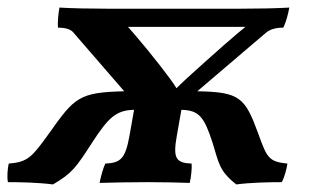

<svg xmlns="http://www.w3.org/2000/svg" viewBox="-58 -481 815 507"><path d="M624 -128C589 -224 575 -238 463 -240L646 -396C657 -404 671 -408 690 -408C698 -424 703 -445 706 -461C673 -459 623 -458 576 -458H226C180 -458 131 -459 99 -461C96 -445 94 -424 95 -408C114 -408 128 -404 135 -396L270 -240C150 -237 139 -224 71 -128C27 -67 16 -53 -35 -49C-38 -35 -40 -12 -37 0C-4 0 43 1 82 6C133 -24 143 -39 185 -104C228 -170 248 -190 296 -191L284 -123C273 -62 261 -51 220 -49C214 -36 208 -14 205 2C237 1 288 0 332 0C376 0 416 1 443 2C447 -15 449 -37 448 -49C407 -51 398 -62 409 -123L421 -191C467 -190 481 -173 503 -105C520 -51 520 -30 566 6C604 1 654 0 686 0C693 -12 699 -35 701 -49C652 -54 647 -64 624 -128ZM590 -410 567 -391C535 -364 428 -269 408 -248C397 -268 338 -343 300 -387L280 -410Z"/></svg>

Font: Vollkorn Semibold
Style: Italic
Weight: 600
Italic angle: -11°
Designer: Friedrich Althausen
Foundry: Friedrich Althausen
Version: Version 4.015;PS 004.015;hotconv 1.0.88;makeotf.lib2.5.64775